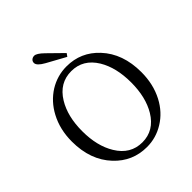

<svg xmlns="http://www.w3.org/2000/svg" viewBox="-257 -1108 1283 1283"><g transform="rotate(-45 384.5 -466.5)"><path d="M385 16Q249 16 156 -83Q55 -190 55 -365Q55 -479 103 -569Q147 -652 223 -700Q298 -746 385 -746Q520 -746 612 -647Q712 -540 712 -365Q712 -251 665 -161Q621 -77 545 -30Q471 16 385 16ZM385 -28Q496 -28 559 -132Q615 -225 615 -365Q615 -505 559 -598Q496 -701 385 -701Q273 -701 210 -598Q153 -505 153 -365Q153 -225 210 -132Q273 -28 385 -28ZM434 -787Q374 -819 301 -860Q247 -890 247 -916Q247 -931 257.5 -940Q268 -949 283 -949Q305 -949 346 -909Q414 -843 449 -808Z"/></g></svg>

Font: Cactus Classical Serif
Style: Regular
Weight: 400
Designer: Henry Chan (via Glyphwiki)、田海東、宇文滿月
Foundry: Moonlit Owen
Version: Version 1.000